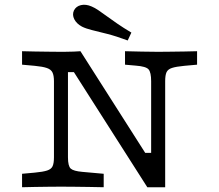

<svg xmlns="http://www.w3.org/2000/svg" viewBox="-20 -786 920 806"><path d="M598.4 0 290.3 -483.1H265.3V-201.6H206.5V-445.2Q206.5 -468.5 200.4 -481.5Q194.4 -494.4 177 -500.4Q159.7 -506.5 125.8 -509.7L72.6 -514.5V-571Q96.8 -570.2 125.4 -569.8Q154 -569.4 182.7 -569Q211.3 -568.5 235.5 -568.5H247.6Q272.6 -568.5 290.3 -569.4Q308.1 -570.2 317.7 -571L589.5 -144.4H614.5V-445.2Q614.5 -482.3 603.6 -494.8Q592.7 -507.3 550 -510.5L504.8 -514.5V-571Q535.5 -570.2 574.2 -569.4Q612.9 -568.5 643.5 -568.5Q667.7 -568.5 696.8 -569Q725.8 -569.4 754.8 -569.8Q783.9 -570.2 807.3 -571V-514.5L754 -509.7Q719.4 -506.5 702 -500.8Q684.7 -495.2 679 -482.7Q673.4 -470.2 673.4 -445.2V0ZM265.3 -125.8Q265.3 -88.7 277 -78.2Q288.7 -67.7 325.8 -64.5L415.3 -56.5V0Q385.5 -0.8 354 -1.2Q322.6 -1.6 292.7 -2Q262.9 -2.4 236.3 -2.4Q212.1 -2.4 183.1 -2Q154 -1.6 125.4 -1.2Q96.8 -0.8 72.6 0V-56.5L125.8 -61.3Q160.5 -64.5 177.8 -70.2Q195.2 -75.8 200.8 -88.3Q206.5 -100.8 206.5 -125.8V-201.6H265.3ZM516.1 -616.1Q466.1 -634.7 429 -644Q391.9 -653.2 366.1 -659.7Q340.3 -666.1 324.2 -674.2Q301.6 -686.3 291.9 -705.2Q282.3 -724.2 290.3 -741.9Q299.2 -759.7 319.8 -764.5Q340.3 -769.4 364.5 -758.9Q378.2 -753.2 393.5 -742.7Q408.9 -732.3 428.2 -718.1Q447.6 -704 472.6 -686.7Q497.6 -669.4 531.5 -649.2Z"/></svg>

Font: Playfair 5pt SemiExpanded Light
Style: Regular
Weight: 300
Width: 6
Designer: Claus Eggers Sørensen
Foundry: Claus Eggers Sørensen
Version: Version 2.203